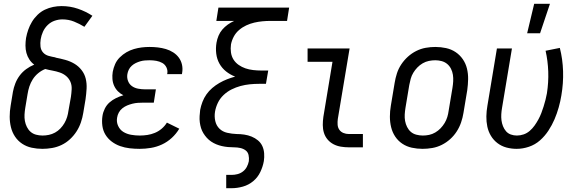

<svg xmlns="http://www.w3.org/2000/svg" viewBox="-20 -775 3040 1010"><path d="M203 8Q174 8 146.5 2Q119 -4 96.5 -19Q74 -34 59 -56.5Q44 -79 37.5 -106Q31 -133 31 -161.5Q31 -190 36 -219L48 -292Q52 -314 60.5 -336Q69 -358 83.5 -377.5Q98 -397 118 -411.5Q138 -426 160 -435Q145 -446 134.5 -462Q124 -478 119 -496.5Q114 -515 114 -535Q114 -555 117 -575Q121 -597 128.5 -618.5Q136 -640 148 -660Q160 -680 177.5 -697Q195 -714 216 -724Q237 -734 259.5 -738.5Q282 -743 304 -743Q349 -743 390 -729Q431 -715 466 -692L424 -634Q398 -650 369.5 -661.5Q341 -673 308 -673Q288 -673 267.5 -666Q247 -659 231 -643.5Q215 -628 206 -608Q197 -588 194 -568Q191 -549 193 -530.5Q195 -512 206.5 -499Q218 -486 236 -481Q254 -476 272 -473V-472Q298 -467 323.5 -460Q349 -453 371 -440Q393 -427 409 -406.5Q425 -386 431 -361Q437 -336 435.5 -308.5Q434 -281 430 -253L418 -181Q414 -156 405.5 -131Q397 -106 382.5 -83.5Q368 -61 348 -42.5Q328 -24 304 -12.5Q280 -1 254 3.5Q228 8 203 8ZM204 -62Q220 -62 237 -65.5Q254 -69 269.5 -77.5Q285 -86 297.5 -99Q310 -112 319 -127.5Q328 -143 333 -159.5Q338 -176 340 -192L353 -265Q356 -285 357 -306Q358 -327 350.5 -344.5Q343 -362 328.5 -374.5Q314 -387 295 -393.5Q276 -400 256.5 -403.5Q237 -407 218 -412Q198 -404 181 -390Q164 -376 152.5 -358Q141 -340 134.5 -320Q128 -300 125 -280L113 -208Q110 -190 109 -172.5Q108 -155 111 -138.5Q114 -122 121.5 -107Q129 -92 141 -81.5Q153 -71 169.5 -66.5Q186 -62 204 -62Z M715 8Q688 8 662 5Q636 2 612 -6.5Q588 -15 568 -30Q548 -45 535 -66Q522 -87 518.5 -113Q515 -139 519 -165Q522 -185 531.5 -204Q541 -223 556.5 -236.5Q572 -250 590.5 -259Q609 -268 629 -274Q613 -282 600.5 -294.5Q588 -307 580.5 -323.5Q573 -340 571.5 -359Q570 -378 573 -397Q577 -418 585.5 -437.5Q594 -457 610 -473Q626 -489 645 -500Q664 -511 684.5 -517Q705 -523 725.5 -525.5Q746 -528 767 -528Q789 -528 810.5 -525.5Q832 -523 852.5 -517Q873 -511 891 -499.5Q909 -488 921 -471.5Q933 -455 937.5 -434Q942 -413 938 -391L937 -385H859L860 -388Q863 -405 855.5 -420.5Q848 -436 833.5 -444Q819 -452 802 -455Q785 -458 767 -458Q755 -458 742.5 -457Q730 -456 718 -452.5Q706 -449 694.5 -443.5Q683 -438 673 -429Q663 -420 657.5 -408.5Q652 -397 650 -385Q647 -366 653.5 -349Q660 -332 674 -322Q688 -312 706.5 -308.5Q725 -305 744 -305H800L789 -235H733Q719 -235 705 -234Q691 -233 677 -229.5Q663 -226 649.5 -220.5Q636 -215 624 -205.5Q612 -196 605 -183Q598 -170 596 -156Q592 -133 601.5 -112.5Q611 -92 629 -81Q647 -70 669.5 -66Q692 -62 715 -62Q735 -62 755 -65Q775 -68 794.5 -76Q814 -84 830.5 -98Q847 -112 858 -130L923 -98Q907 -71 883.5 -49.5Q860 -28 832 -15Q804 -2 774 3Q744 8 715 8Z M1170 215V145H1199Q1214 145 1229.5 141Q1245 137 1258 127Q1271 117 1278.5 102.5Q1286 88 1289 73Q1291 56 1287.5 40.5Q1284 25 1272 16Q1260 7 1244 3.5Q1228 0 1211.5 0Q1195 0 1179 -1.5Q1163 -3 1147.5 -6.5Q1132 -10 1117.5 -16Q1103 -22 1090.5 -30.5Q1078 -39 1068 -50Q1058 -61 1050 -74Q1042 -87 1037.5 -101.5Q1033 -116 1031 -132Q1029 -148 1030 -164.5Q1031 -181 1033 -197Q1037 -218 1045 -239Q1053 -260 1066 -278.5Q1079 -297 1096.5 -312Q1114 -327 1134 -338.5Q1154 -350 1174.5 -358Q1195 -366 1217 -372Q1191 -382 1169.5 -399Q1148 -416 1134.5 -440Q1121 -464 1117.5 -493Q1114 -522 1119 -551Q1122 -569 1129.5 -587Q1137 -605 1149.5 -619.5Q1162 -634 1178 -645.5Q1194 -657 1212 -665H1118L1129 -735H1501L1490 -665H1403Q1382 -665 1360.5 -663Q1339 -661 1317.5 -656Q1296 -651 1275.5 -641.5Q1255 -632 1237.5 -617Q1220 -602 1209.5 -582Q1199 -562 1195 -541Q1192 -520 1195 -499Q1198 -478 1208.5 -461.5Q1219 -445 1235.5 -433.5Q1252 -422 1271 -415.5Q1290 -409 1311.5 -406.5Q1333 -404 1354 -404H1391L1379 -334H1342Q1318 -334 1293.5 -331.5Q1269 -329 1245 -322.5Q1221 -316 1198 -304.5Q1175 -293 1156 -275Q1137 -257 1126 -234Q1115 -211 1111 -187Q1107 -162 1112.5 -138Q1118 -114 1134.5 -98Q1151 -82 1175 -76.5Q1199 -71 1224 -70Q1245 -70 1265 -67Q1285 -64 1303.5 -56.5Q1322 -49 1337 -36.5Q1352 -24 1360 -6.5Q1368 11 1369.5 31.5Q1371 52 1368 72Q1363 101 1349.5 129.5Q1336 158 1312 178Q1288 198 1258 206.5Q1228 215 1199 215Z M1815 0Q1794 0 1773 -3.5Q1752 -7 1734 -16.5Q1716 -26 1703 -41.5Q1690 -57 1684 -76.5Q1678 -96 1678 -117.5Q1678 -139 1681 -160L1729 -450H1598V-520H1819L1757 -149Q1755 -134 1756 -119Q1757 -104 1765 -92.5Q1773 -81 1786.5 -75.5Q1800 -70 1815 -70H1889V0Z M2203 8Q2174 8 2146.5 2Q2119 -4 2096.5 -19Q2074 -34 2059 -56.5Q2044 -79 2037.5 -106Q2031 -133 2031 -161.5Q2031 -190 2036 -219L2056 -339Q2060 -364 2068 -389Q2076 -414 2091 -436.5Q2106 -459 2126 -477Q2146 -495 2170 -507Q2194 -519 2219.5 -523.5Q2245 -528 2270 -528Q2299 -528 2326.5 -522Q2354 -516 2376.5 -501Q2399 -486 2414.5 -463.5Q2430 -441 2436.5 -414Q2443 -387 2442.5 -358.5Q2442 -330 2438 -301L2418 -181Q2414 -156 2405.5 -131Q2397 -106 2382.5 -83.5Q2368 -61 2348 -43Q2328 -25 2304 -13Q2280 -1 2254 3.5Q2228 8 2203 8ZM2204 -62Q2221 -62 2237.5 -65.5Q2254 -69 2269.5 -78Q2285 -87 2297.5 -100Q2310 -113 2319 -128Q2328 -143 2333 -159.5Q2338 -176 2340 -192L2360 -312Q2363 -330 2364 -347.5Q2365 -365 2362.5 -381.5Q2360 -398 2352.5 -413Q2345 -428 2332.5 -438.5Q2320 -449 2303.5 -453.5Q2287 -458 2270 -458Q2253 -458 2236 -454.5Q2219 -451 2203.5 -442Q2188 -433 2175.5 -420Q2163 -407 2154 -392Q2145 -377 2140.5 -360.5Q2136 -344 2133 -328L2113 -208Q2110 -190 2109 -172.5Q2108 -155 2111 -138.5Q2114 -122 2121.5 -107Q2129 -92 2141 -81.5Q2153 -71 2170 -66.5Q2187 -62 2204 -62Z M2698 8Q2670 8 2644 1Q2618 -6 2597 -22Q2576 -38 2562.5 -60.5Q2549 -83 2543.5 -109Q2538 -135 2538.5 -163Q2539 -191 2544 -219L2594 -520H2673L2621 -208Q2618 -191 2617 -174.5Q2616 -158 2618 -142Q2620 -126 2626 -111Q2632 -96 2642 -84.5Q2652 -73 2667 -67.5Q2682 -62 2699 -62Q2717 -62 2734.5 -68Q2752 -74 2766.5 -86.5Q2781 -99 2792 -114.5Q2803 -130 2812 -146.5Q2821 -163 2827.5 -180Q2834 -197 2839.5 -214.5Q2845 -232 2849.5 -249.5Q2854 -267 2857 -284Q2866 -342 2864 -398.5Q2862 -455 2850 -508L2925 -523Q2940 -464 2942 -400.5Q2944 -337 2933 -273Q2928 -242 2919 -210Q2910 -178 2897 -147.5Q2884 -117 2865 -88Q2846 -59 2820.5 -36.5Q2795 -14 2762.5 -3Q2730 8 2698 8ZM2753 -600 2790 -755H2873L2821 -600Z"/></svg>

Font: Iosevka Curly
Style: Italic
Weight: 400
Italic angle: -9°
Monospace: yes
Designer: Belleve Invis
Foundry: Belleve Invis
Version: Version 22.1.2; ttfautohint (v1.8.4)